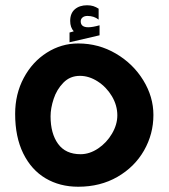

<svg xmlns="http://www.w3.org/2000/svg" viewBox="-20 -708 640 729"><path d="M37.5 -275.5Q37.5 -351 70.2 -412.2Q103 -473.5 158 -508.2Q213 -543 277 -543Q354.5 -543 420 -504.5Q485.5 -466 524 -403.2Q562.5 -340.5 562.5 -271.5Q562.5 -199 526.8 -136.5Q491 -74 426 -36.5Q361 1 277 1Q207 1 153 -31Q99 -63 68.2 -125.5Q37.5 -188 37.5 -275.5ZM425.5 -270Q425.5 -308 404.8 -342.8Q384 -377.5 351 -398.8Q318 -420 283.5 -420Q246 -420 220.8 -394.2Q195.5 -368.5 183.8 -332.8Q172 -297 172 -266.5Q172 -201 200.5 -161.8Q229 -122.5 286 -122.5Q320 -122.5 352.5 -144.2Q385 -166 405.2 -200.5Q425.5 -235 425.5 -270ZM244 -584.5 260 -589Q246.5 -604 246.5 -628.5Q246.5 -657.5 264.2 -672.8Q282 -688 310.5 -688Q324 -688 334.2 -684.8Q344.5 -681.5 354.5 -675V-633.5Q337 -647.5 312 -647.5Q300.5 -647.5 293.5 -641.8Q286.5 -636 286.5 -627Q286.5 -604.5 315 -604.5Q331.5 -604.5 358 -612V-574L244 -547.5Z"/></svg>

Font: JuliaMono ExtraBoldItalic
Style: Regular
Weight: 800
Italic angle: -9°
Monospace: yes
Designer: cormullion
Foundry: corm
Version: Version 0.049; ttfautohint (v1.8.4)